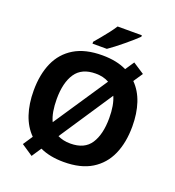

<svg xmlns="http://www.w3.org/2000/svg" viewBox="-169 -1066 1134 1243"><g transform="rotate(20 398.0 -445.0)"><path d="M738 -358Q738 -247 701.5 -164.5Q665 -82 590 -36Q515 10 398 10Q303 10 234 -22L190 44L111 -9L155 -75Q106 -124 82 -196Q58 -268 58 -359Q58 -470 94.5 -552Q131 -634 206.5 -679.5Q282 -725 399 -725Q449 -725 491 -716.5Q533 -708 567 -691L608 -752L686 -701L643 -637Q691 -589 714.5 -518Q738 -447 738 -358ZM217 -358Q217 -313 223.5 -275Q230 -237 244 -208L491 -577Q452 -599 399 -599Q303 -599 260 -535Q217 -471 217 -358ZM579 -358Q579 -447 554 -503L310 -136Q328 -127 350 -122Q372 -117 398 -117Q495 -117 537 -181.5Q579 -246 579 -358ZM594 -934V-924Q580 -910 557 -890Q534 -870 507.5 -848Q481 -826 455.5 -806.5Q430 -787 411 -774H312V-787Q328 -806 349.5 -831.5Q371 -857 392 -884.5Q413 -912 427 -934Z"/></g></svg>

Font: Noto Sans IKEA
Style: Bold
Weight: 600
Designer: Monotype Design Team
Foundry: Monotype Imaging Inc.
Version: Version 2.001